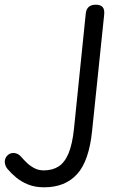

<svg xmlns="http://www.w3.org/2000/svg" viewBox="-36 -795 509 817"><path d="M-6 -132Q6 -145 23 -144Q40 -143 53 -129Q64 -116 78 -102.5Q92 -89 110 -79.5Q128 -70 150 -70Q187 -70 213 -86.5Q239 -103 255.5 -142Q272 -181 279 -249L329 -738Q331 -756 341.5 -765.5Q352 -775 372 -775Q392 -775 401 -764.5Q410 -754 407 -730L356 -239Q343 -110 292 -54Q241 2 152 2Q113 2 83.5 -10Q54 -22 32.5 -40Q11 -58 -4 -76Q-14 -88 -15.5 -103.5Q-17 -119 -6 -132Z"/></svg>

Font: Edu NSW ACT Foundation Medium
Style: Regular
Weight: 500
Version: Version 1.003